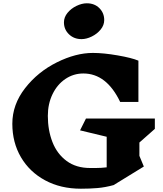

<svg xmlns="http://www.w3.org/2000/svg" viewBox="-20 -1127 991 1168"><path d="M828 -179 855 -114 671 -1Q620 13 573 17Q526 21 472 21Q349 21 254.5 -30Q160 -81 107.5 -170.5Q55 -260 55 -374Q55 -491 132.5 -590.5Q210 -690 325.5 -747.5Q441 -805 545 -805Q610 -805 696 -790Q782 -775 822 -758V-507H711Q628 -680 487 -680Q427 -680 377.5 -646.5Q328 -613 299.5 -554Q271 -495 271 -422Q271 -335 299 -263Q327 -191 385 -148Q443 -105 528 -105Q533 -105 563.5 -105Q594 -105 629 -109V-295L467 -334L503 -406H922V-343L828 -260ZM614 -1005Q614 -974 592.5 -947.5Q571 -921 538.5 -905Q506 -889 476 -889Q430 -889 399.5 -918.5Q369 -948 369 -991Q369 -1022 390.5 -1048.5Q412 -1075 445 -1091Q478 -1107 508 -1107Q555 -1107 584.5 -1077.5Q614 -1048 614 -1005Z"/></svg>

Font: Inknut Antiqua ExtraBold
Style: Regular
Weight: 800
Designer: Claus Eggers Sørensen
Foundry: Claus Eggers Sørensen
Version: Version 1.003; ttfautohint (v1.8.2) -l 8 -r 50 -G 200 -x 14 